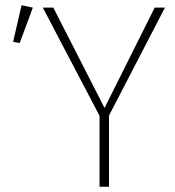

<svg xmlns="http://www.w3.org/2000/svg" viewBox="-20 -711 667 731"><path d="M62 -691 105 -682 55 -547 30 -552ZM608 -682 395 -271V0H359V-270L143 -682H183L378 -300L569 -682Z"/></svg>

Font: Fira Sans UltraLight
Style: Regular
Weight: 200
Designer: Carrois Corporate & Edenspiekermann AG
Foundry: Carrois Corporate GbR & Edenspiekermann AG
Version: Version 4.106;PS 004.106;hotconv 1.0.70;makeotf.lib2.5.58329